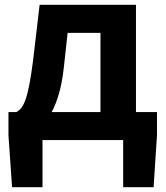

<svg xmlns="http://www.w3.org/2000/svg" viewBox="-20 -580 687 795"><path d="M630 -20V-116H543V-560H144L117 -330C96 -165 77 -132 48 -116H15V-20L30 195H156V0H490V195H616ZM244 -298 260 -444H396V-116H194C217 -159 235 -217 244 -298Z"/></svg>

Font: Spoqa Han Sans Neo Bold
Style: Bold
Weight: 700
Designer: [Spoqa Han Sans Neo] Dong-huui Kim  Younghwa Kang  Yujin Lee  [Noto Sans] Ryoko NISHIZUKA  (kana & ideographs); Paul D. 
Foundry: Spoqa (http://www.spoqa-han-sans.com)
Version: Version 1.100;hotconv 1.0.109;makeotfexe 2.5.65596